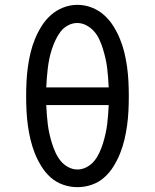

<svg xmlns="http://www.w3.org/2000/svg" viewBox="-20 -765 640 793"><path d="M300 8Q270 8 241 -2Q212 -12 189.5 -32Q167 -52 151 -78Q135 -104 124 -131.5Q113 -159 106 -188.5Q99 -218 95 -247.5Q91 -277 89.5 -307Q88 -337 88 -368Q88 -398 89.5 -428Q91 -458 95 -487.5Q99 -517 106 -546.5Q113 -576 124.5 -604Q136 -632 152 -657.5Q168 -683 190.5 -703Q213 -723 241.5 -734Q270 -745 300 -745Q330 -745 358.5 -734Q387 -723 409.5 -703Q432 -683 448 -657.5Q464 -632 475.5 -604Q487 -576 494 -546.5Q501 -517 505 -487.5Q509 -458 510.5 -428Q512 -398 512 -367Q512 -337 510.5 -307Q509 -277 505 -247.5Q501 -218 494 -188.5Q487 -159 476 -131.5Q465 -104 449 -78Q433 -52 410.5 -32Q388 -12 359 -2Q330 8 300 8ZM171 -404H429Q428 -424 426.5 -444.5Q425 -465 422.5 -485Q420 -505 415.5 -524.5Q411 -544 405 -563.5Q399 -583 390.5 -601.5Q382 -620 369 -635Q356 -650 337.5 -660Q319 -670 299 -670Q279 -670 260.5 -660Q242 -650 230 -634Q218 -618 209.5 -600Q201 -582 194.5 -562.5Q188 -543 184 -523.5Q180 -504 177.5 -484Q175 -464 173.5 -444Q172 -424 171 -404ZM300 -65Q320 -65 338.5 -75Q357 -85 369.5 -100.5Q382 -116 390.5 -134.5Q399 -153 405 -172Q411 -191 415.5 -211Q420 -231 422.5 -250.5Q425 -270 426.5 -290.5Q428 -311 429 -331H171Q172 -311 173.5 -290.5Q175 -270 177.5 -250.5Q180 -231 184.5 -211Q189 -191 195 -172Q201 -153 209.5 -134.5Q218 -116 230.5 -100.5Q243 -85 261.5 -75Q280 -65 300 -65Z"/></svg>

Font: Zed Sans Extended
Style: Regular
Weight: 400
Width: 7
Designer: Belleve Invis
Foundry: Belleve Invis
Version: Version 1.0.0; ttfautohint (v1.8.4)